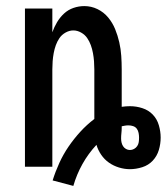

<svg xmlns="http://www.w3.org/2000/svg" viewBox="-20 -548 548 631"><path d="M221 63 153 45Q162 16 175 -12.5Q188 -41 205.5 -66.5Q223 -92 244 -115Q265 -138 290 -157V-320Q290 -333 289 -346.5Q288 -360 285.5 -373.5Q283 -387 278.5 -399.5Q274 -412 266.5 -423Q259 -434 246.5 -441Q234 -448 221 -448Q208 -448 195.5 -441Q183 -434 175.5 -423Q168 -412 163.5 -399.5Q159 -387 156.5 -373.5Q154 -360 153 -346.5Q152 -333 152 -320V0H62V-520H152V-442Q158 -459 167.5 -475Q177 -491 190.5 -503.5Q204 -516 221.5 -522Q239 -528 257 -528Q280 -528 300.5 -518Q321 -508 335.5 -490.5Q350 -473 358.5 -452Q367 -431 372 -409Q377 -387 378.5 -364.5Q380 -342 380 -320V-197Q387 -198 394 -198.5Q401 -199 407 -199Q428 -199 448 -192.5Q468 -186 482 -171.5Q496 -157 502 -136.5Q508 -116 508 -96Q508 -75 502 -55Q496 -35 482 -20Q468 -5 447.5 1.5Q427 8 407 8Q389 8 371 2.5Q353 -3 338 -13.5Q323 -24 312.5 -39.5Q302 -55 297 -72Q270 -43 251 -9Q232 25 221 63ZM407 -55Q414 -55 420.5 -58.5Q427 -62 431 -68Q435 -74 436 -81Q437 -88 437 -96Q437 -103 435.5 -111Q434 -119 429.5 -125Q425 -131 417.5 -133.5Q410 -136 402 -136Q396 -136 390.5 -135Q385 -134 380 -133V-128Q380 -119 379 -110.5Q378 -102 378 -93Q378 -86 379.5 -79.5Q381 -73 384.5 -67.5Q388 -62 394 -58.5Q400 -55 407 -55Z"/></svg>

Font: Iosevka Term Medium
Style: Regular
Weight: 500
Monospace: yes
Designer: Belleve Invis
Foundry: Belleve Invis
Version: Version 26.3.1